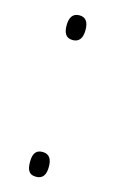

<svg xmlns="http://www.w3.org/2000/svg" viewBox="-91 -574 372 620"><g transform="rotate(15 95.0 -264.0)"><path d="M64 -492C64 -467 72 -451 95 -451C116 -451 127 -465 127 -493C127 -520 117 -534 96 -534C72 -534 64 -516 64 -492ZM64 -36C64 -12 69 6 95 6C119 6 127 -11 127 -36C127 -60 119 -77 95 -77C71 -77 64 -60 64 -36Z"/></g></svg>

Font: Noto Sans Thai Looped ExtraCondensed ExtraLight
Style: Regular
Weight: 200
Width: 2
Designer: Sasikarn Vongin, Ben Mitchell
Foundry: The Fontpad Ltd
Version: Version 1.001